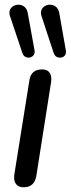

<svg xmlns="http://www.w3.org/2000/svg" viewBox="-20 -789 300 816"><path d="M41 -48 105 -448Q112 -494 159 -494Q178 -494 188 -483.5Q198 -473 198 -453Q198 -444 197 -439L134 -39Q125 7 80 7Q58 7 47.5 -7.5Q37 -22 41 -48ZM154 -734Q154 -750 165.5 -759.5Q177 -769 192 -769Q207 -769 218 -760Q229 -751 232 -733L260 -574Q262 -560 254.5 -552Q247 -544 235 -544Q215 -544 208 -564L157 -719Q154 -727 154 -734ZM20 -734Q20 -750 31.5 -759.5Q43 -769 58 -769Q73 -769 84 -760Q95 -751 98 -733L127 -574Q129 -561 121 -552.5Q113 -544 102 -544Q82 -544 75 -564L23 -719Q20 -727 20 -734Z"/></svg>

Font: SN Pro
Style: Italic
Weight: 400
Italic angle: -9°
Designer: Tobias Whetton
Foundry: Supernotes
Version: Version 1.003